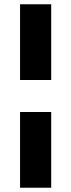

<svg xmlns="http://www.w3.org/2000/svg" viewBox="-20 -770 334 900"><path d="M74 -395V-750H220V-395ZM74 110V-245H220V110Z"/></svg>

Font: Geist
Style: Bold
Weight: 400
Designer: Basement.studio, Andrés Briganti, Mateo Zaragoza
Foundry: Basement.studio, Vercel, Andrés Briganti, Guido Ferreyra, Mateo Zaragoza
Version: Version 1.401